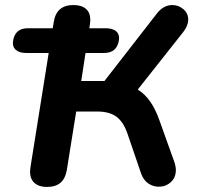

<svg xmlns="http://www.w3.org/2000/svg" viewBox="-20 -733 790 761"><path d="M99 -54Q100 -63 101 -72L173 -523H84Q56 -523 42 -536Q28 -549 32 -572Q40 -621 90 -621H189L193 -645Q203 -713 271 -713Q303 -713 320.5 -698Q338 -683 338 -653Q337 -643 336 -633L334 -621H399Q424 -621 438 -611Q452 -601 452 -582Q452 -577 451 -572Q443 -523 392 -523H319L302 -412H394L603 -681Q629 -713 663 -713Q688 -713 707 -696.5Q726 -680 726 -655Q726 -632 707 -607L526 -378Q555 -360 576 -329.5Q597 -299 613 -253L671 -91Q677 -73 677 -59Q677 -29 657 -11Q637 7 609 7Q586 7 567 -6.5Q548 -20 539 -46L486 -201Q470 -249 442 -270Q414 -291 365 -291H282L245 -60Q239 -25 219.5 -8.5Q200 8 166 8Q134 8 116.5 -8Q99 -24 99 -54Z"/></svg>

Font: SN Pro Bold
Style: Bold Italic
Weight: 700
Italic angle: -9°
Designer: Tobias Whetton
Foundry: Supernotes
Version: Version 1.003